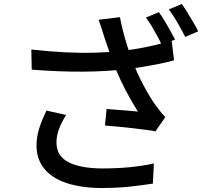

<svg xmlns="http://www.w3.org/2000/svg" viewBox="-20 -886 1040 962"><path d="M776 -825Q789 -808 804 -783Q819 -758 833 -732.5Q847 -707 857 -688L791 -659Q782 -680 768.5 -705Q755 -730 740 -755Q725 -780 711 -798ZM891 -866Q904 -848 919.5 -822.5Q935 -797 949.5 -772.5Q964 -748 973 -729L908 -701Q892 -733 869.5 -772Q847 -811 826 -839ZM502 -702Q497 -719 489.5 -742Q482 -765 474 -787L581 -800Q587 -767 596.5 -729.5Q606 -692 618 -655Q630 -618 642 -586Q665 -522 698.5 -459.5Q732 -397 760 -358Q772 -342 784 -327Q796 -312 808 -299L759 -228Q739 -232 708.5 -236Q678 -240 642 -244Q606 -248 570.5 -251.5Q535 -255 506 -257L514 -340Q541 -338 571 -335.5Q601 -333 628 -331Q655 -329 671 -327Q652 -357 629.5 -397Q607 -437 586 -481Q565 -525 549 -568Q533 -611 521.5 -645Q510 -679 502 -702ZM137 -638Q225 -628 305 -624Q385 -620 455.5 -622Q526 -624 584 -630Q627 -635 671 -642.5Q715 -650 758.5 -660.5Q802 -671 840 -683L852 -584Q818 -574 777.5 -566Q737 -558 695.5 -551Q654 -544 616 -540Q518 -528 399.5 -527Q281 -526 139 -537ZM311 -310Q289 -274 276 -240.5Q263 -207 263 -172Q263 -105 322 -74Q381 -43 489 -42Q567 -42 632.5 -48.5Q698 -55 751 -67L746 34Q701 41 635.5 48.5Q570 56 483 56Q385 55 313 31Q241 7 202 -40.5Q163 -88 163 -157Q163 -201 176.5 -243Q190 -285 213 -332Z"/></svg>

Font: Noto Sans SC Thin Medium
Style: Regular
Weight: 500
Version: Version 2.004-H2;hotconv 1.0.118;makeotfexe 2.5.65603